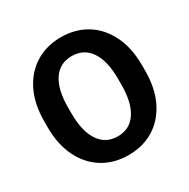

<svg xmlns="http://www.w3.org/2000/svg" viewBox="-164 -872 1016 1031"><g transform="rotate(-30 344.5 -356.0)"><path d="M647.5 -372.1V-338.4Q647.5 -230.5 609.1 -152.3Q570.8 -74.2 502.9 -32.2Q435.1 9.8 345.2 9.8Q256.3 9.8 187.7 -32.2Q119.1 -74.2 80.6 -152.3Q42 -230.5 42 -338.4V-372.1Q42 -480.5 80.3 -558.6Q118.7 -636.7 187 -678.7Q255.4 -720.7 344.2 -720.7Q434.1 -720.7 502.2 -678.7Q570.3 -636.7 608.9 -558.6Q647.5 -480.5 647.5 -372.1ZM499.5 -338.4V-373Q499.5 -485.4 459 -544.7Q418.5 -604 344.2 -604Q270 -604 230 -544.7Q189.9 -485.4 189.9 -373V-338.4Q189.9 -226.6 230.5 -166.5Q271 -106.4 345.2 -106.4Q419.4 -106.4 459.5 -166.5Q499.5 -226.6 499.5 -338.4Z"/></g></svg>

Font: Vazirmatn UI FD
Style: Bold
Weight: 700
Designer: Saber Rastikerdar
Foundry: Saber Rastikerdar
Version: Version 33.003